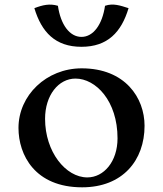

<svg xmlns="http://www.w3.org/2000/svg" viewBox="-20 -800 707 832"><path d="M60.1 -245.6C60.1 -128.9 130.9 11.7 335.9 11.7C511.7 11.7 606.4 -105.5 606.4 -254.9C606.4 -376 522.5 -503.9 334 -503.9C180.7 -503.9 60.1 -386.7 60.1 -245.6ZM175.3 -285.2C175.3 -387.2 233.4 -459.5 307.1 -459.5C395 -459.5 489.3 -362.8 489.3 -200.7C489.3 -99.6 429.7 -31.2 358.4 -31.2C264.6 -31.2 175.3 -142.1 175.3 -285.2ZM333 -597.2C446.3 -597.2 505.9 -660.6 537.1 -764.6C501.5 -775.9 470.7 -787.1 435.1 -774.9C423.3 -693.4 384.3 -640.1 333 -640.1C281.7 -640.1 242.7 -693.4 231 -774.9C195.3 -785.6 164.6 -778.3 128.9 -764.6C160.2 -660.6 219.7 -597.2 333 -597.2Z"/></svg>

Font: Stoke
Style: Light
Weight: 300
Designer: Nicole Fally
Foundry: Nicole Fally
Version: Version 1.001